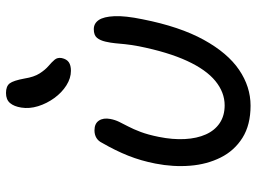

<svg xmlns="http://www.w3.org/2000/svg" viewBox="-124 -692 827 618"><g transform="rotate(-90 289.0 -383.5)"><path d="M257.4 10Q195.4 10 154 -16Q112.6 -42 90.5 -86.2Q68.4 -130.4 64.1 -184.8Q59.8 -239.2 71 -296.2Q80 -342.6 96.3 -383.6Q112.6 -424.6 137.6 -467.8Q143.4 -480 153.7 -486.2Q164 -492.4 178 -492.4Q199.8 -492.4 209.3 -478.1Q218.8 -463.8 214.6 -441.4Q211.8 -426.4 205.4 -413.2Q199 -400 190.4 -383.7Q181.8 -367.4 172.9 -343.9Q164 -320.4 157 -285.8Q147.8 -240.4 149.9 -201.5Q152 -162.6 164.9 -133.8Q177.8 -105 201.5 -89.2Q225.2 -73.4 258.4 -73.4Q300.2 -73.4 336.7 -103.2Q373.2 -133 401.5 -194.4Q429.8 -255.8 448.6 -349.6Q453.6 -377 455.3 -394.2Q457 -411.4 458.3 -425.6Q459.6 -439.8 463.4 -456.6Q467.4 -474.4 475.9 -484.5Q484.4 -494.6 503.6 -494.6Q522 -494.6 532.9 -478.8Q543.8 -463 545.4 -428.3Q547 -393.6 535.4 -337.4Q511.8 -217.8 469.4 -140.8Q427 -63.8 372.7 -26.9Q318.4 10 257.4 10ZM369.6 -568.2Q345.8 -568.2 322.7 -582.8Q299.6 -597.4 282 -621.6Q264.4 -645.8 255.7 -673.8Q247 -701.8 251.2 -727.8Q254.8 -751.2 265.8 -764.2Q276.8 -777.2 298.2 -777.2Q320 -777.2 329.1 -765.3Q338.2 -753.4 344.8 -717.4Q349.6 -687 361.2 -668.9Q372.8 -650.8 385.3 -640.2Q397.8 -629.6 405.4 -620.5Q413 -611.4 410.6 -597.8Q407.2 -582 397.3 -575.1Q387.4 -568.2 369.6 -568.2Z"/></g></svg>

Font: Shantell Sans Light
Style: Italic
Weight: 300
Italic angle: -11°
Designer: Stephen Nixon, Anya Danilova, Shantell Martin
Foundry: Arrow Type
Version: Version 1.008;[ac192a2d6]